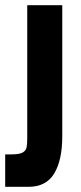

<svg xmlns="http://www.w3.org/2000/svg" viewBox="-33 -520 312 740"><path d="M72 -500H207V5Q207 97 176 148.5Q145 200 77 200H-13V75H11Q41 75 54 68Q67 61 69.5 47.5Q72 34 72 14Z"/></svg>

Font: Haskoy ExtraBold
Style: Regular
Weight: 800
Designer: Ertekin Erdin
Foundry: Ertekin Erdin
Version: Version 2.000; ttfautohint (v1.8.4.7-5d5b)